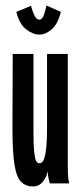

<svg xmlns="http://www.w3.org/2000/svg" viewBox="-20 -663 290 694"><path d="M100 11Q74 11 57 -5Q40 -21 32.5 -67Q25 -113 25 -202L26 -468H101V-186Q101 -139 103.5 -114.5Q106 -90 110.5 -81.5Q115 -73 123 -73Q138 -73 144 -106Q150 -139 150 -197V-468H225V-71Q225 -53 225.5 -35.5Q226 -18 230 0H160Q158 -9 155.5 -18Q153 -27 153 -44Q147 -20 133.5 -4.5Q120 11 100 11ZM148 -643 200 -620Q189 -576 167 -557Q145 -538 122 -538Q99 -538 74.5 -557Q50 -576 39 -620L92 -642Q98 -620 105 -606Q112 -592 122 -592Q132 -592 138 -607.5Q144 -623 148 -643Z"/></svg>

Font: Inconsolata UltraCondensed ExtraBold
Style: Regular
Weight: 800
Width: 1
Monospace: yes
Designer: Raph Levien, Cyreal, Brenton Simpson
Foundry: Raph Levien, Cyreal, Google
Version: Version 3.001; ttfautohint (v1.8.2.53-6de2)